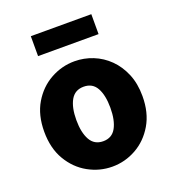

<svg xmlns="http://www.w3.org/2000/svg" viewBox="-144 -898 924 1023"><g transform="rotate(-20 318.5 -387.0)"><path d="M319 14Q247 14 183 -21.5Q119 -57 79.5 -124Q40 -191 40 -285Q40 -379 79.5 -445.5Q119 -512 183 -547.5Q247 -583 319 -583Q373 -583 423 -563Q473 -543 512 -504.5Q551 -466 574 -411Q597 -356 597 -285Q597 -191 557.5 -124Q518 -57 454.5 -21.5Q391 14 319 14ZM319 -130Q369 -130 392 -172Q415 -214 415 -285Q415 -356 392 -397.5Q369 -439 319 -439Q269 -439 245.5 -397.5Q222 -356 222 -285Q222 -214 245.5 -172Q269 -130 319 -130ZM147 -675V-788H490V-675Z"/></g></svg>

Font: Source Han Sans TC Heavy
Style: Regular
Weight: 900
Designer: Ryoko NISHIZUKA Ë•øÂ°öÊ∂ºÂ≠ê (kana, bopomofo & ideographs); Paul D. Hunt (Latin, Greek & Cyrillic); Sandoll Communicatio
Foundry: Adobe
Version: Version 2.004;hotconv 1.0.118;makeotfexe 2.5.65603